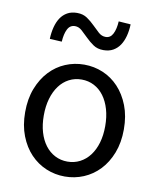

<svg xmlns="http://www.w3.org/2000/svg" viewBox="-83 -786 707 862"><g transform="rotate(10 271.0 -354.5)"><path d="M271 12Q226 12 185.5 -5Q145 -22 114 -54.5Q83 -87 64.5 -134.5Q46 -182 46 -242Q46 -303 64.5 -350.5Q83 -398 114 -431Q145 -464 185.5 -481Q226 -498 271 -498Q316 -498 356.5 -481Q397 -464 428 -431Q459 -398 477.5 -350.5Q496 -303 496 -242Q496 -182 477.5 -134.5Q459 -87 428 -54.5Q397 -22 356.5 -5Q316 12 271 12ZM271 -56Q302 -56 328 -69.5Q354 -83 372.5 -107.5Q391 -132 401 -166Q411 -200 411 -242Q411 -284 401 -318.5Q391 -353 372.5 -378Q354 -403 328 -416.5Q302 -430 271 -430Q240 -430 214 -416.5Q188 -403 169.5 -378Q151 -353 141 -318.5Q131 -284 131 -242Q131 -200 141 -166Q151 -132 169.5 -107.5Q188 -83 214 -69.5Q240 -56 271 -56ZM343 -577Q316 -577 297 -590Q278 -603 262 -619Q246 -635 231.5 -648Q217 -661 200 -661Q177 -661 166 -639Q155 -617 153 -582L98 -585Q99 -614 105.5 -639Q112 -664 124 -682Q136 -700 154.5 -710.5Q173 -721 199 -721Q226 -721 245 -708Q264 -695 280 -679Q296 -663 310.5 -650Q325 -637 343 -637Q365 -637 376 -659Q387 -681 389 -716L444 -712Q443 -683 436.5 -658.5Q430 -634 418 -616Q406 -598 387.5 -587.5Q369 -577 343 -577Z"/></g></svg>

Font: Processing Sans Pro
Style: Regular
Weight: 400
Designer: Paul D. Hunt
Foundry: Adobe Systems Incorporated
Version: Version 2.020;PS 2.000;hotconv 1.0.86;makeotf.lib2.5.63406